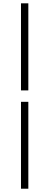

<svg xmlns="http://www.w3.org/2000/svg" viewBox="-20 -851 294 1148"><path d="M105.5 -310.5V-831.1H149.4V-310.5ZM105.5 277.3V-242.2H149.4V277.3Z"/></svg>

Font: Gen Shin Gothic Light
Style: Regular
Weight: 200
Designer: [Source Han Sans]
Ryoko NISHIZUKA  (kana & ideographs); Paul D. Hunt (Latin, Greek & Cyrillic); Wenlong ZHANG  (bopomofo
Version: Version 1.002.20150607